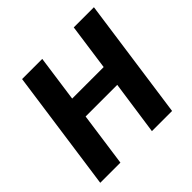

<svg xmlns="http://www.w3.org/2000/svg" viewBox="-172 -860 1030 1030"><g transform="rotate(-45 343.5 -345.0)"><path d="M672 -690 575 0H422L466 -307H226L183 0H30L127 -690H280L243 -426H482L519 -690Z"/></g></svg>

Font: Ezarion
Style: Bold Italic
Weight: 700
Italic angle: -8°
Designer: Natanael Gama
Version: Version 1.001;PS 001.001;hotconv 1.0.70;makeotf.lib2.5.58329